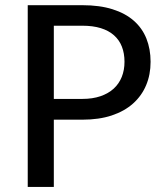

<svg xmlns="http://www.w3.org/2000/svg" viewBox="-20 -738 644 758"><path d="M192.5 -265.5V0H89.5V-717.5H305Q373.5 -717.5 424.2 -701.5Q475 -685.5 508.2 -656.2Q541.5 -627 558 -585.8Q574.5 -544.5 574.5 -494Q574.5 -443.5 557 -401.8Q539.5 -360 505.5 -329.5Q471.5 -299 421.2 -282.2Q371 -265.5 305 -265.5ZM192.5 -347.5H305Q345.5 -347.5 376.8 -358.2Q408 -369 429 -388.2Q450 -407.5 460.8 -434.5Q471.5 -461.5 471.5 -494Q471.5 -527.5 461.2 -553.8Q451 -580 430.2 -598.5Q409.5 -617 378.2 -626.8Q347 -636.5 305 -636.5H192.5Z"/></svg>

Font: Lato Medium
Style: Regular
Weight: 500
Designer: Lukasz Dziedzic
Foundry: tyPoland Lukasz Dziedzic
Version: Version 2.006; 2014-01-15